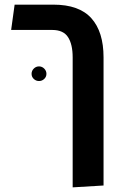

<svg xmlns="http://www.w3.org/2000/svg" viewBox="-20 -620 516 827"><path d="M293 187V-373Q293 -429 273 -460Q253 -491 205 -491H28L43 -600H210Q321 -600 373.5 -541.5Q426 -483 426 -373V179ZM148 -271Q135 -271 125.5 -280Q116 -289 116 -302Q116 -315 125.5 -324.5Q135 -334 148 -334Q161 -334 170.5 -324.5Q180 -315 180 -302Q180 -289 170.5 -280Q161 -271 148 -271Z"/></svg>

Font: Noto Sans Hebrew Condensed SemiBold
Style: Regular
Weight: 600
Width: 3
Designer: Ben Nathan
Foundry: Google LLC
Version: Version 3.001; ttfautohint (v1.8.4.7-5d5b)